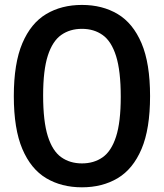

<svg xmlns="http://www.w3.org/2000/svg" viewBox="-20 -770 682 799"><path d="M321 9.5Q236 9.5 172.2 -28.5Q108.5 -66.5 73 -150Q37.5 -233.5 37.5 -370Q37.5 -506.5 73 -590Q108.5 -673.5 172.2 -711.5Q236 -749.5 321 -749.5Q406 -749.5 469.8 -711.5Q533.5 -673.5 569 -590Q604.5 -506.5 604.5 -370Q604.5 -233.5 569 -150Q533.5 -66.5 469.8 -28.5Q406 9.5 321 9.5ZM321 -90Q371 -90 407.2 -115.5Q443.5 -141 463 -201.5Q482.5 -262 482.5 -367Q482.5 -475 463 -536.8Q443.5 -598.5 407.2 -624.2Q371 -650 321 -650Q271 -650 234.8 -624.5Q198.5 -599 179 -538.5Q159.5 -478 159.5 -373Q159.5 -265 179 -203.2Q198.5 -141.5 234.8 -115.8Q271 -90 321 -90Z"/></svg>

Font: Encode Sans Condensed SemiBold
Style: Regular
Weight: 600
Width: 3
Designer: Multiple Designers
Foundry: Impallari Type
Version: Version 3.000; ttfautohint (v1.8.3) -l 8 -r 50 -G 200 -x 14 